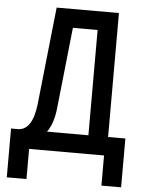

<svg xmlns="http://www.w3.org/2000/svg" viewBox="-58 -756 716 952"><g transform="rotate(5 300.0 -280.0)"><path d="M12 150V-93H45Q118 -93 133 -225L185 -710H495V-93H581V150H483V0H110V150ZM191 -93H397V-617H274L231 -215Q223 -137 191 -93Z"/></g></svg>

Font: Geist Mono Medium
Style: Regular
Weight: 500
Monospace: yes
Designer: Basement.studio, Andrés Briganti, Mateo Zaragoza
Foundry: Basement.studio, Vercel, Andrés Briganti, Guido Ferreyra, Mateo Zaragoza
Version: Version 1.500; ttfautohint (v1.8.4.7-5d5b)